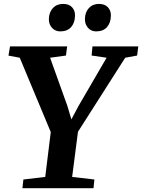

<svg xmlns="http://www.w3.org/2000/svg" viewBox="-20 -986 744 1006"><path d="M97.5 0 102.5 -45.5 217 -59 246 -294 83.5 -683.5 24.5 -694.5 32.5 -743H332L325.5 -695L242.5 -683.5L333 -431L354 -360.5L391 -430L538.5 -683.5L460 -695L464.5 -743H704.5L698.5 -695L636 -683.5L388.5 -295.5L358 -59L474.5 -45.5L470 0ZM295.5 -821.5Q269.5 -821.5 252.5 -840.2Q235.5 -859 236 -886.5Q237 -922 257.2 -943.8Q277.5 -965.5 310.5 -965.5Q342 -965.5 358 -947.5Q374 -929.5 373 -903.5Q372.5 -867 352.8 -844.2Q333 -821.5 295.5 -821.5ZM483.5 -821.5Q457.5 -821.5 441 -840.2Q424.5 -859 425 -886.5Q425.5 -922 445.8 -943.8Q466 -965.5 498.5 -965.5Q529.5 -965.5 545.8 -947.5Q562 -929.5 561 -903.5Q560.5 -867 540.8 -844.2Q521 -821.5 483.5 -821.5Z"/></svg>

Font: Merriweather 24pt
Style: Bold Italic
Weight: 700
Italic angle: -7.8°
Designer: Eben Sorkin
Foundry: Eben Sorkin
Version: Version 2.101